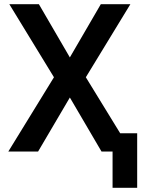

<svg xmlns="http://www.w3.org/2000/svg" viewBox="-20 -731 693 926"><path d="M20 0ZM316.9 -454.1 466.3 -710.9H608.9L394 -358.4L613.8 0H469.7L316.9 -260.7L163.6 0H20L240.2 -358.4L24.9 -710.9H167.5ZM641.6 174.8H522.9V-88.4H641.6Z"/></svg>

Font: Roboto-o Medium
Style: Regular
Weight: 500
Designer: Google
Version: Version 2.134; 2016; ttfautohint (v1.6)